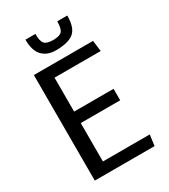

<svg xmlns="http://www.w3.org/2000/svg" viewBox="-224 -1041 1008 1146"><g transform="rotate(-30 280.5 -468.0)"><path d="M81.1 0ZM493.2 0H81.1V-727.5H488.8L498.5 -652.3H180.2V-418.5H452.1V-339.4H180.2V-74.7H502.9ZM143.1 -935.5H212.4Q211.9 -934.1 211.9 -929.7Q211.9 -884.8 227.3 -867.7Q242.7 -850.6 287.1 -850.6Q332 -850.6 347.2 -868.4Q362.3 -886.2 362.3 -935.5H431.6Q431.6 -853 394.3 -821Q356.9 -789.1 269 -789.1Q211.4 -789.1 177.2 -824Q143.1 -858.9 143.1 -935.5Z"/></g></svg>

Font: Coda
Style: Regular
Weight: 400
Designer: vernon adams
Foundry: vernon adams
Version: Version 2.000; ttfautohint (v0.8) -r 50 -G 200 -x